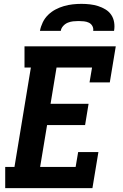

<svg xmlns="http://www.w3.org/2000/svg" viewBox="-20 -975 640 995"><path d="M7 0V-110H55L140 -625H107V-735H580L549 -548H444L457 -625H273L242 -437H439L421 -327H224L188 -110H372L385 -187H490L459 0ZM187 -815Q191 -837 201.5 -859Q212 -881 229.5 -898Q247 -915 268 -926Q289 -937 311.5 -943.5Q334 -950 357 -952.5Q380 -955 402 -955Q424 -955 446 -952.5Q468 -950 488.5 -943.5Q509 -937 527 -926Q545 -915 556.5 -898Q568 -881 571.5 -859Q575 -837 571 -815H463Q465 -829 458.5 -840.5Q452 -852 440.5 -857.5Q429 -863 415 -864.5Q401 -866 387 -866Q373 -866 359 -864.5Q345 -863 331.5 -857.5Q318 -852 307.5 -840.5Q297 -829 295 -815Z"/></svg>

Font: Iosevka HT Extrabold Extended
Style: Italic
Weight: 800
Width: 7
Italic angle: -9°
Monospace: yes
Designer: Belleve Invis
Foundry: Belleve Invis
Version: Version 32.3.0; ttfautohint (v1.8.4)